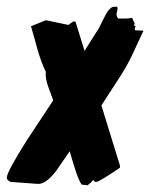

<svg xmlns="http://www.w3.org/2000/svg" viewBox="-44 -523 446 570"><path d="M257 -210 312 -32V-25Q250 17 242 17H238L232 11Q224 23 221 22L217 27L198 25Q187 6 178 -24Q170 -49 163 -74Q143 -45 123 -16Q93 23 70 23Q68 23 -13 17Q-24 11 -24 5Q-24 -12 36 -107Q75 -166 114 -225Q106 -246 99 -266Q90 -291 92 -310Q79 -336 67 -377Q58 -411 48 -445L92 -463L159 -449L173 -459H180L207 -372L250 -440Q259 -459 269 -478Q283 -504 296 -503H304Q305 -497 305 -497Q305 -494 303.5 -489Q302 -484 302 -481Q302 -473 307 -468Q325 -468 330 -468Q337 -468 348 -470L356 -453L353 -447L359 -446L356 -439L357 -433L382 -432L349 -361Q334 -328 305 -284Q281 -247 257 -210Z"/></svg>

Font: Ode an Erik AH
Style: Regular
Weight: 400
Designer: Andreas Höfeld
Foundry: Fontgrube AH
Version: Version 2.00